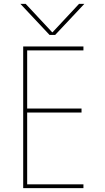

<svg xmlns="http://www.w3.org/2000/svg" viewBox="-20 -970 540 990"><path d="M264.6 -790H235.4L85 -950.2H112.3L249 -803.7H251L387.7 -950.2H415ZM120.1 -410.2H400.4V-389.6H120.1V-19.5H410.2V0H99.6V-730.5H410.2V-710H120.1Z"/></svg>

Font: Mgen+ 1mn thin
Style: Regular
Weight: 100
Designer: [Source Han Sans]
Ryoko NISHIZUKA  (kana & ideographs); Paul D. Hunt (Latin, Greek & Cyrillic); Wenlong ZHANG  (bopomofo
Version: Version 1.059.20150602